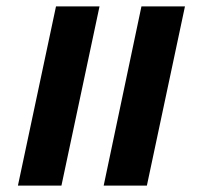

<svg xmlns="http://www.w3.org/2000/svg" viewBox="-20 -580 634 600"><path d="M304 0H439L558 -560H422ZM36 0H172L291 -560H155Z"/></svg>

Font: Noto Serif Tamil SemiBold
Style: Italic
Weight: 600
Italic angle: -12°
Designer: Indian Type Foundry, Tom Grace, and the Monotype Design Team
Foundry: Monotype Imaging Inc.
Version: Version 2.003